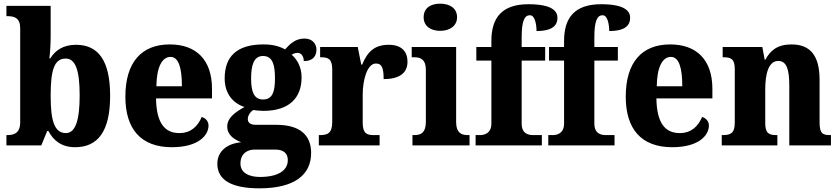

<svg xmlns="http://www.w3.org/2000/svg" viewBox="-20 -792 4570 1046"><path d="M389 10C513 10 580 -76 580 -270C580 -463 515 -548 394 -548C323 -548 280 -516 254 -474H249C253 -504 256 -556 256 -593V-760H15V-704H20C59 -704 90 -694 90 -638V-126C90 -65 54 -56 21 -56H15V0H205L237 -78H244C271 -26 316 10 389 10ZM339 -67C274 -67 256 -140 256 -271C256 -407 274 -473 338 -473C392 -473 414 -407 414 -272C414 -140 392 -67 339 -67Z M916 10C1060 10 1116 -54 1116 -108C1116 -132 1100 -148 1079 -155C1058 -105 1021 -67 957 -67C875 -67 832 -125 830 -256H1135V-308C1135 -467 1048 -550 905 -550C751 -550 663 -453 663 -265C663 -91 746 10 916 10ZM971 -322H832C833 -426 863 -482 909 -482C953 -482 971 -423 971 -322Z M1393 234C1584 234 1675 161 1675 41C1675 -56 1614 -112 1485 -112H1374C1348 -112 1330 -121 1330 -143C1330 -165 1347 -186 1361 -193C1372 -190 1402 -188 1415 -188C1559 -188 1623 -262 1623 -370C1623 -428 1599 -467 1569 -494C1578 -499 1588 -504 1602 -504C1616 -504 1635 -491 1635 -459C1687 -459 1704 -489 1704 -522C1704 -554 1681 -582 1639 -582C1590 -582 1561 -554 1533 -523C1500 -541 1464 -550 1415 -550C1269 -550 1204 -483 1204 -365C1204 -280 1251 -229 1312 -209C1256 -178 1218 -148 1218 -103C1218 -55 1257 -32 1294 -17C1216 -10 1164 33 1164 100C1164 188 1240 234 1393 234ZM1413 -250C1361 -250 1348 -298 1348 -364C1348 -433 1361 -487 1413 -487C1467 -487 1478 -435 1478 -365C1478 -297 1467 -250 1413 -250ZM1396 172C1334 172 1290 148 1290 99C1290 40 1334 23 1365 23H1481C1526 23 1548 45 1548 80C1548 137 1495 172 1396 172Z M1717 0H2048V-56H2016C1980 -56 1956 -64 1956 -123V-276C1956 -356 1980 -446 2028 -446C2063 -446 2070 -416 2070 -361C2150 -361 2200 -390 2200 -456C2200 -509 2170 -548 2098 -548C2024 -548 1983 -514 1953 -440H1948L1929 -536H1724V-480H1728C1769 -480 1790 -471 1790 -412V-128C1790 -65 1764 -56 1721 -56H1717Z M2378 -624C2428 -624 2470 -649 2470 -698C2470 -749 2428 -772 2378 -772C2327 -772 2288 -749 2288 -698C2288 -649 2327 -624 2378 -624ZM2227 0H2538V-56H2528C2491 -56 2465 -71 2465 -127V-536H2223V-480H2239C2274 -480 2300 -465 2300 -413V-128C2300 -71 2275 -56 2238 -56H2227Z M2571 0H2932V-56H2885C2859 -56 2822 -63 2822 -119V-462H2950V-536H2822V-590C2822 -679 2838 -709 2867 -709C2896 -709 2903 -653 2903 -623C2994 -623 3017 -657 3017 -695C3017 -730 2990 -769 2859 -769C2714 -769 2657 -695 2657 -569V-536H2575V-462H2657V-119C2657 -63 2616 -56 2595 -56H2571Z M2967 0H3328V-56H3281C3255 -56 3218 -63 3218 -119V-462H3346V-536H3218V-590C3218 -679 3234 -709 3263 -709C3292 -709 3299 -653 3299 -623C3390 -623 3413 -657 3413 -695C3413 -730 3386 -769 3255 -769C3110 -769 3053 -695 3053 -569V-536H2971V-462H3053V-119C3053 -63 3012 -56 2991 -56H2967Z M3642 10C3786 10 3842 -54 3842 -108C3842 -132 3826 -148 3805 -155C3784 -105 3747 -67 3683 -67C3601 -67 3558 -125 3556 -256H3861V-308C3861 -467 3774 -550 3631 -550C3477 -550 3389 -453 3389 -265C3389 -91 3472 10 3642 10ZM3697 -322H3558C3559 -426 3589 -482 3635 -482C3679 -482 3697 -423 3697 -322Z M3912 0H4215V-56H4211C4170 -56 4149 -65 4149 -121V-306C4149 -387 4166 -460 4220 -460C4267 -460 4280 -410 4280 -325V0H4507V-56H4503C4461 -56 4445 -65 4445 -126V-357C4445 -492 4392 -550 4292 -550C4214 -550 4176 -516 4150 -467H4146L4133 -536H3917V-480H3921C3962 -480 3983 -471 3983 -416V-124C3983 -65 3959 -56 3917 -56H3912Z"/></svg>

Font: Noto Serif Hebrew SemiCondensed ExtraBold
Style: Regular
Weight: 800
Width: 4
Designer: Monotype Design Team
Foundry: Monotype Imaging Inc.
Version: Version 2.004